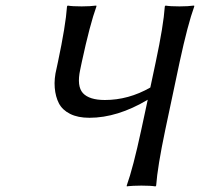

<svg xmlns="http://www.w3.org/2000/svg" viewBox="-20 -668 719 691"><path d="M274.4 -444.8 268.6 -417Q255.9 -357.9 278.3 -333Q301.3 -308.1 357.4 -308.1Q442.4 -308.1 521 -353L540.5 -444.8Q568.4 -575.7 573.2 -645L575.7 -647.9Q591.8 -645 626 -645Q641.6 -645 654.8 -645.8Q668 -646.5 673.3 -647.5L678.7 -647.9L679.2 -645Q655.8 -580.6 626.5 -444.8L574.7 -200.2Q546.9 -67.9 542 0L539.6 2.9Q522.9 0 488.8 0Q473.1 0 460.2 0.7Q447.3 1.5 441.9 2L436.5 2.9L436 0Q459 -64 488.3 -200.2L511.7 -309.1Q402.8 -244.1 301.8 -244.1Q260.3 -244.1 232.4 -258.1Q204.6 -272 192.1 -295.9Q179.7 -319.8 177 -352.3Q174.3 -384.8 183.6 -421.9L188.5 -444.8Q216.3 -575.7 221.2 -645L223.6 -647.9Q239.7 -645 273.9 -645Q289.6 -645 302.7 -645.8Q315.9 -646.5 321.3 -647.5L326.7 -647.9L327.1 -645Q303.7 -580.6 274.4 -444.8Z"/></svg>

Font: Linux Biolinum G
Style: Italic
Weight: 400
Italic angle: -12°
Designer: Philipp H. Poll
Foundry: Philipp H. Poll
Version: Version 0.5.1